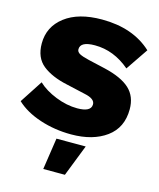

<svg xmlns="http://www.w3.org/2000/svg" viewBox="-131 -763 910 1097"><g transform="rotate(15 323.5 -214.0)"><path d="M335 -670Q519 -670 630 -567L541 -436Q446 -517 334 -517Q248 -517 248 -471Q248 -455 265.5 -445.5Q283 -436 322 -427L422 -404Q524 -380 572 -335.5Q620 -291 620 -215Q620 -106 540.5 -48Q461 10 333 10Q235 10 147.5 -19Q60 -48 6 -99L94 -234Q135 -195 200.5 -169Q266 -143 328 -143Q408 -143 410 -186Q412 -221 348 -234L238 -259Q144 -279 90.5 -322Q37 -365 37 -449Q37 -548 116.5 -609Q196 -670 335 -670ZM432 55 359 242H231L259 55Z"/></g></svg>

Font: Elaine Sans ExtraBold
Style: Regular
Weight: 800
Designer: Wei Huang
Foundry: Wei Huang
Version: Version 2.001;December 24, 2019;FontCreator 12.0.0.2547 64-b